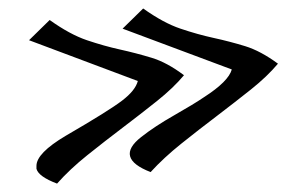

<svg xmlns="http://www.w3.org/2000/svg" viewBox="-20 -482 694 455"><path d="M115.2 -46.9Q71.3 -63.5 66.4 -82Q66.4 -85.9 66.4 -88.9Q66.4 -119.1 135.7 -160.2Q238.3 -219.7 269.5 -243.7Q300.8 -267.6 306.6 -290L48.8 -386.7L97.7 -434.6Q145.5 -400.4 186 -386.7Q226.6 -373 264.2 -364.7Q301.8 -356.4 338.9 -345.2Q376 -334 416 -303.7Q390.6 -273.4 352.1 -242.7Q313.5 -211.9 271 -179.7Q228.5 -147.5 187 -114.3Q145.5 -81.1 115.2 -46.9ZM336.9 -74.2Q251 -107.4 314.5 -157.2Q346.7 -182.6 393.1 -209Q439.5 -235.4 463.9 -252Q521.5 -289.1 529.3 -317.4L270.5 -414.1L319.3 -461.9Q367.2 -427.7 407.7 -414.1Q448.2 -400.4 486.3 -392.1Q524.4 -383.8 561 -372.6Q597.7 -361.3 638.7 -331.1Q613.3 -300.8 574.7 -270Q536.1 -239.3 493.7 -207Q451.2 -174.8 409.7 -141.6Q368.2 -108.4 336.9 -74.2Z"/></svg>

Font: Architects Daughter
Style: Regular
Weight: 400
Designer: Kimberly Geswein
Foundry: Kimberly Geswein
Version: Version 1.002 2010